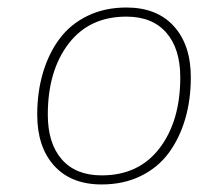

<svg xmlns="http://www.w3.org/2000/svg" viewBox="-20 -742 523 506"><path d="M248 -279.8Q345.7 -279.8 400.4 -351.3Q455.1 -422.9 455.1 -538.1Q455.1 -613.8 418.2 -656Q381.3 -698.2 313 -698.2Q215.3 -698.2 160.6 -626.7Q106 -555.2 106 -439.9Q106 -364.3 142.8 -322Q179.7 -279.8 248 -279.8ZM248 -255.9Q167.5 -255.9 122.8 -305.2Q78.1 -354.5 78.1 -439.9Q78.1 -499.5 93.3 -550.5Q108.4 -601.6 137 -639.9Q165.5 -678.2 210.7 -700.2Q255.9 -722.2 313 -722.2Q393.6 -722.2 438.2 -672.9Q482.9 -623.5 482.9 -538.1Q482.9 -478.5 467.8 -427.5Q452.6 -376.5 424.1 -338.1Q395.5 -299.8 350.3 -277.8Q305.2 -255.9 248 -255.9Z"/></svg>

Font: Creato Display Thin
Style: Italic
Weight: 265
Italic angle: -10°
Version: Version 1.000